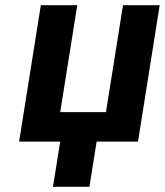

<svg xmlns="http://www.w3.org/2000/svg" viewBox="-20 -548 638 743"><path d="M54 0H213L185 175H326L354 0H514L598 -528H456L390 -114H213L279 -528H138Z"/></svg>

Font: Aerodynamic
Style: Obl
Weight: 500
Designer: Google
Version: Version 2.000980; 2014